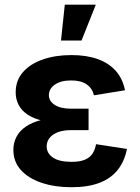

<svg xmlns="http://www.w3.org/2000/svg" viewBox="-20 -783 593 813"><path d="M282.2 9.8Q212.4 9.8 156.7 -8.8Q101.1 -27.3 68.8 -62.7Q36.6 -98.1 36.6 -148.4Q36.6 -178.2 49.6 -203.4Q62.5 -228.5 89.1 -246.8Q115.7 -265.1 156.5 -275.4Q197.3 -285.6 252.4 -285.6H355V-231.9H280.3Q247.6 -231.9 224.9 -223.1Q202.1 -214.4 189.9 -199Q177.7 -183.6 177.7 -163.1Q177.7 -133.8 204.3 -115.7Q231 -97.7 283.2 -97.7Q316.4 -97.7 337.6 -106Q358.9 -114.3 370.6 -130.9Q382.3 -147.5 386.7 -172.4L517.6 -152.3Q507.3 -100.1 478.5 -63.7Q449.7 -27.3 401.1 -8.8Q352.5 9.8 282.2 9.8ZM253.4 -262.7Q200.2 -262.7 161.1 -271.7Q122.1 -280.8 96.7 -297.9Q71.3 -314.9 58.8 -338.9Q46.4 -362.8 46.4 -391.6Q46.4 -442.4 77.1 -477.5Q107.9 -512.7 161.4 -531.2Q214.8 -549.8 282.2 -549.8Q346.2 -549.8 393.3 -533Q440.4 -516.1 470 -483.2Q499.5 -450.2 509.3 -400.9L377.9 -379.4Q371.1 -408.7 347.2 -425.5Q323.2 -442.4 281.7 -442.4Q237.3 -442.4 212.2 -424.6Q187 -406.7 187 -379.9Q187 -355 211.7 -338.9Q236.3 -322.8 280.8 -322.8H355V-262.7ZM238.3 -611.3 254.4 -763.2H385.7L325.2 -611.3Z"/></svg>

Font: Inter 16pt
Style: Bold
Weight: 700
Version: Version 4.001;git-66647c0bb